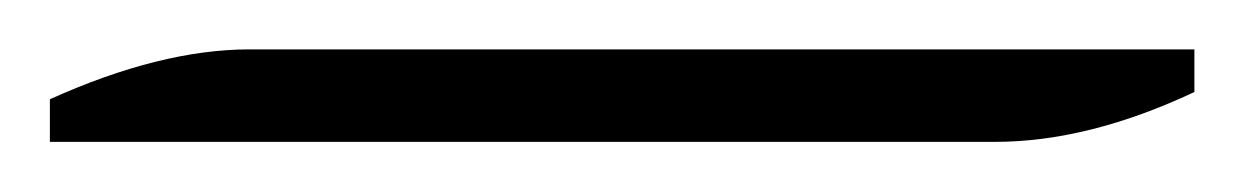

<svg xmlns="http://www.w3.org/2000/svg" viewBox="-20 52 499 77"><path d="M378.9 108.9H0V91.8Q44.4 71.8 80.1 71.8H459V88.9Q416.5 108.9 378.9 108.9Z"/></svg>

Font: Junge
Style: Regular
Weight: 400
Designer: Alexei Vanyashin
Foundry: Cyreal (www.cyreal.org)
Version: Version 1.002